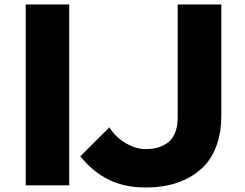

<svg xmlns="http://www.w3.org/2000/svg" viewBox="-20 -830 1096 860"><path d="M290 -810.1V0H95.2V-810.1ZM971.2 -810.1V-309.1Q971.2 -240.2 952.6 -185.5Q934.1 -130.9 902.3 -94.7Q870.6 -58.6 826.7 -34.7Q782.7 -10.7 734.4 -0.5Q686 9.8 631.8 9.8Q538.6 9.8 467.5 -24.9Q396.5 -59.6 339.8 -129.9L470.2 -259.8Q495.6 -217.3 541.5 -189.7Q587.4 -162.1 632.8 -162.1Q662.1 -162.1 686.3 -168.9Q710.4 -175.8 731.4 -190.9Q752.4 -206.1 764.2 -235.1Q775.9 -264.2 775.9 -304.2V-810.1Z"/></svg>

Font: Sinkin Sans 800 Black
Style: Regular
Weight: 900
Designer: Keith Bates
Foundry: K-Type
Version: Sinkin Sans (version 1.0)  by Keith Bates   •   © 2014   www